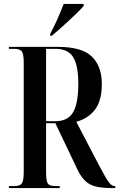

<svg xmlns="http://www.w3.org/2000/svg" viewBox="-20 -951 603 971"><path d="M25 0H282V-10H259Q230 -10 221.5 -23.5Q213 -37 213 -80V-328H260L371 -95Q397 -40 433 -20Q469 0 538 0H563V-10H560Q546 -10 532 -27Q518 -44 476 -124L366 -335Q427 -352 461 -397.5Q495 -443 495 -526Q495 -615 445 -664.5Q395 -714 272 -714H25V-704H51Q81 -704 90.5 -690.5Q100 -677 100 -634V-80Q100 -37 90.5 -23.5Q81 -10 51 -10H25ZM213 -338V-704H261Q324 -704 350 -662Q376 -620 376 -528Q376 -428 349.5 -383Q323 -338 260 -338ZM234 -770H242Q279 -801 330 -848Q381 -895 403 -921V-931H302Q289 -897 271.5 -857Q254 -817 234 -780Z"/></svg>

Font: Noto Serif Display Condensed Semi
Style: Regular
Weight: 600
Width: 3
Designer: Monotype Design Team
Foundry: Monotype Imaging Inc.
Version: Version 1.900